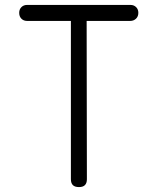

<svg xmlns="http://www.w3.org/2000/svg" viewBox="-20 -750 640 780"><path d="M268 -665H90Q76 -665 67 -674Q58 -683 58 -698Q58 -712 67 -721Q76 -730 90 -730H510Q524 -730 533 -721Q542 -712 542 -698Q542 -683 532.5 -674Q523 -665 509 -665H332L333 -22Q333 -6 325 2Q317 10 301 10Q284 10 276 2Q268 -6 268 -22Z"/></svg>

Font: Maple Mono NL ExtraLight
Style: Regular
Weight: 275
Monospace: yes
Designer: subframe7536
Version: Version 7.000